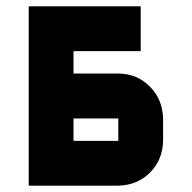

<svg xmlns="http://www.w3.org/2000/svg" viewBox="-20 -587 606 607"><path d="M354 -141.6V-212.4H212.4V-141.6ZM354 -354.5Q412.6 -354.5 453.4 -313.7Q494.1 -272.9 495.6 -212.4V-141.6Q494.1 -81.5 454.3 -41.5Q414.6 -1.5 354 0H70.8V-566.9H424.8V-425.3H212.4V-354.5Z"/></svg>

Font: Blazma
Style: Regular
Weight: 400
Designer: GGBotNet
Version: 1.00